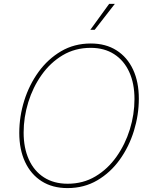

<svg xmlns="http://www.w3.org/2000/svg" viewBox="-20 -962 787 992"><path d="M328.6 9.8Q251 9.8 195.3 -25.6Q139.6 -61 109.6 -125.2Q79.6 -189.5 79.6 -275.4Q79.6 -359.9 105.2 -441.9Q130.9 -523.9 179.2 -590.6Q227.5 -657.2 295.7 -697.3Q363.8 -737.3 449.2 -737.3Q526.4 -737.3 582 -701.9Q637.7 -666.5 667.5 -602.5Q697.3 -538.6 697.3 -452.1Q697.3 -368.2 671.9 -285.9Q646.5 -203.6 598.6 -137Q550.8 -70.3 482.7 -30.3Q414.6 9.8 328.6 9.8ZM329.6 -12.7Q409.7 -12.7 473.4 -50.8Q537.1 -88.9 582 -152.6Q627 -216.3 650.9 -293.7Q674.8 -371.1 674.8 -450.2Q674.8 -530.8 647.7 -590.1Q620.6 -649.4 569.8 -682.1Q519 -714.8 448.7 -714.8Q368.2 -714.8 304.2 -676.8Q240.2 -638.7 195.1 -575Q149.9 -511.2 126 -433.6Q102.1 -356 102.1 -276.9Q102.1 -197.3 129.2 -137.7Q156.2 -78.1 207.3 -45.4Q258.3 -12.7 329.6 -12.7ZM446.8 -808.1 543.9 -941.9H573.2L469.2 -808.1Z"/></svg>

Font: Inter Thin
Style: Italic
Weight: 250
Italic angle: -9.3988°
Designer: Rasmus Andersson
Foundry: rsms
Version: Version 4.001;git-66647c0bb